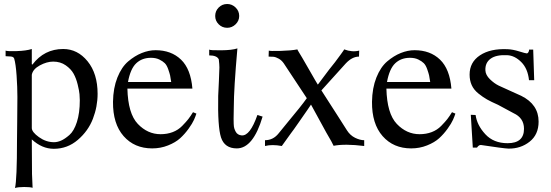

<svg xmlns="http://www.w3.org/2000/svg" viewBox="-20 -730 2755 960"><path d="M468 -261Q468 -197 444.5 -136Q421 -75 369 -30.5Q317 14 249 14Q190 14 139 -33L140 132V139Q140 143 143 209Q131 205 101 205Q71 205 55 210Q65 168 65 -28Q65 -44 66 -120.5Q67 -197 67 -245Q67 -293 63 -351.5Q59 -410 51 -437Q49 -443 43 -445.5Q37 -448 25 -448Q13 -448 8 -449V-477Q16 -473 63.5 -474.5Q111 -476 139 -485V-409L142 -407Q201 -485 296 -485Q368 -485 418 -423.5Q468 -362 468 -261ZM379 -229Q379 -242 377.5 -259Q376 -276 368.5 -307Q361 -338 348 -361.5Q335 -385 308.5 -403.5Q282 -422 246 -422Q214 -422 179 -403Q144 -384 139 -356V-90Q139 -70 174.5 -44.5Q210 -19 250 -19Q267 -19 285.5 -27Q304 -35 327 -55Q350 -75 364.5 -120Q379 -165 379 -229Z M962 -162Q958 -149 950 -131Q942 -113 923 -86.5Q904 -60 881 -39Q858 -18 820.5 -3Q783 12 741 12Q652 12 598 -49.5Q544 -111 545 -221Q546 -290 567 -342.5Q588 -395 621 -423Q654 -451 689 -465Q724 -479 758 -479Q836 -479 885 -432Q934 -385 942 -287H617Q620 -162 669 -110.5Q718 -59 783 -59Q816 -59 843.5 -69.5Q871 -80 891 -100.5Q911 -121 921.5 -134.5Q932 -148 945 -169ZM836 -320Q833 -342 830.5 -353Q828 -364 821 -384Q814 -404 804 -414Q794 -424 776.5 -432.5Q759 -441 735 -441Q690 -441 661 -413.5Q632 -386 620 -320Z M1176 -650Q1176 -626 1158 -608.5Q1140 -591 1116 -591Q1091 -591 1073.5 -608.5Q1056 -626 1056 -650Q1056 -675 1073.5 -692.5Q1091 -710 1116 -710Q1140 -710 1158 -692.5Q1176 -675 1176 -650ZM1293 -147Q1246 12 1164 12Q1103 12 1085 -43Q1068 -96 1071 -251Q1072 -272 1074.5 -325Q1077 -378 1077 -392.5Q1077 -407 1074 -433Q1065 -453 1026 -453V-482Q1031 -478 1085.5 -478.5Q1140 -479 1167 -488Q1149 -284 1149 -195Q1149 -184 1148.5 -165Q1148 -146 1148 -135.5Q1148 -125 1148.5 -110.5Q1149 -96 1151.5 -88Q1154 -80 1158.5 -71.5Q1163 -63 1170.5 -58.5Q1178 -54 1188 -53Q1230 -49 1267 -155Z M1801 0Q1704 -12 1648 -1Q1644 -12 1611 -68L1535 -207Q1535 -206 1515 -177.5Q1495 -149 1470.5 -113.5Q1446 -78 1435 -64L1389 0Q1340 -9 1305 0V-29Q1346 -29 1373 -63Q1387 -81 1419.5 -120Q1452 -159 1476 -189Q1500 -219 1514 -239L1399 -413Q1388 -429 1373 -437Q1358 -445 1349.5 -446Q1341 -447 1323 -447L1324 -477Q1330 -474 1383 -475.5Q1436 -477 1467 -483Q1466 -483 1473.5 -470.5Q1481 -458 1491 -441.5Q1501 -425 1504 -419Q1510 -409 1526.5 -380Q1543 -351 1555.5 -329.5Q1568 -308 1569 -307Q1569 -306 1586.5 -330Q1604 -354 1626 -382.5Q1648 -411 1655 -419Q1665 -432 1683.5 -457.5Q1702 -483 1701 -483Q1741 -468 1776 -477L1775 -447Q1741 -447 1709 -413L1587 -278L1612 -239Q1637 -200 1669.5 -149.5Q1702 -99 1715 -78Q1731 -53 1755.5 -41Q1780 -29 1801 -29Z M2257 -162Q2253 -149 2245 -131Q2237 -113 2218 -86.5Q2199 -60 2176 -39Q2153 -18 2115.5 -3Q2078 12 2036 12Q1947 12 1893 -49.5Q1839 -111 1840 -221Q1841 -290 1862 -342.5Q1883 -395 1916 -423Q1949 -451 1984 -465Q2019 -479 2053 -479Q2131 -479 2180 -432Q2229 -385 2237 -287H1912Q1915 -162 1964 -110.5Q2013 -59 2078 -59Q2111 -59 2138.5 -69.5Q2166 -80 2186 -100.5Q2206 -121 2216.5 -134.5Q2227 -148 2240 -169ZM2131 -320Q2128 -342 2125.5 -353Q2123 -364 2116 -384Q2109 -404 2099 -414Q2089 -424 2071.5 -432.5Q2054 -441 2030 -441Q1985 -441 1956 -413.5Q1927 -386 1915 -320Z M2673 -122Q2673 -57 2628 -21.5Q2583 14 2522 13Q2497 12 2385 -5Q2374 -6 2365 8H2344L2334 -156L2358 -155Q2365 -104 2406.5 -59Q2448 -14 2518 -14Q2600 -14 2600 -86Q2600 -140 2548 -164L2470 -206Q2436 -221 2415.5 -232.5Q2395 -244 2372 -262.5Q2349 -281 2338.5 -304.5Q2328 -328 2328 -357Q2328 -419 2380 -453.5Q2432 -488 2518 -484Q2544 -483 2576 -473Q2608 -463 2614 -463Q2618 -463 2621 -467.5Q2624 -472 2625 -477Q2626 -482 2625 -482H2646L2651 -329H2625Q2619 -387 2586.5 -419.5Q2554 -452 2517 -454Q2461 -457 2433 -436.5Q2405 -416 2407 -378Q2408 -355 2429.5 -334Q2451 -313 2473.5 -302Q2496 -291 2535 -274Q2574 -257 2586 -251Q2673 -208 2673 -122Z"/></svg>

Font: GFS Artemisia
Style: Regular
Weight: 400
Designer: Takis Katsoulidis and George D. Matthiopoulos
Foundry: Takis Katsoulidis and George D. Matthiopoulos
Version: Version 1.0